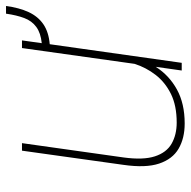

<svg xmlns="http://www.w3.org/2000/svg" viewBox="-18 -603 631 635"><g transform="rotate(-90 297.5 -285.5)"><path d="M595.2 -581.1Q589.4 -537.6 575 -506.3Q560.5 -475.1 534.7 -457.5Q508.8 -439.9 468.8 -436.5L407.2 0H381.8L394 -85.9Q365.7 -41.5 319.1 -15.9Q272.5 9.8 206.5 9.8Q157.7 9.8 123.3 -10.3Q88.9 -30.3 74 -74.7Q59.1 -119.1 69.8 -192.9L116.7 -528.3H141.6L94.2 -191.9Q85.4 -127.4 97.9 -88.9Q110.4 -50.3 139.9 -33.4Q169.4 -16.6 209.5 -16.6Q265.6 -16.6 304.2 -35.6Q342.8 -54.7 367.2 -86.2Q391.6 -117.7 403.8 -155.8L456.1 -528.3H481.4L472.2 -462.9Q505.9 -466.3 525.9 -481Q545.9 -495.6 555.4 -521Q564.9 -546.4 569.8 -581.1Z"/></g></svg>

Font: Robert Sans Thin
Style: Italic
Weight: 100
Italic angle: -8°
Designer: Christian Robertson (extended by Adam Twardoch)
Foundry: Google
Version: Version 12.135;April 2, 2019;FontCreator 11.5.0.2425 64-bit;